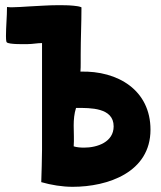

<svg xmlns="http://www.w3.org/2000/svg" viewBox="-20 -722 619 740"><path d="M260 -2C396 -2 560 -58 560 -222C560 -374 435 -450 290 -446C291 -457 291 -468 291 -479C291 -490 291 -501 291 -511C291 -572 294 -633 294 -694H293L291 -695C284 -698 271 -699 263 -700C243 -702 223 -702 203 -702C165 -702 132 -699 88 -697C69 -696 48 -694 28 -694C21 -694 14 -694 7 -695C7 -658 3 -620 3 -583C3 -579 3 -562 6 -559C14 -550 79 -552 87 -552C105 -552 124 -556 142 -556V-145C142 -103 140 -62 139 -20C177 -9 220 -2 260 -2ZM304 -153C293 -153 275 -154 264 -158C266 -184 264 -211 264 -238C264 -261 266 -284 273 -306H276C327 -306 418 -308 418 -235C418 -175 356 -153 304 -153Z"/></svg>

Font: HEYCLAY
Style: Regular
Weight: 400
Designer: Marcelo Magalhaes
Foundry: Marcelo Magalhães
Version: Version 1.300;hotconv 1.0.109;makeotfexe 2.5.65596